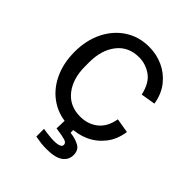

<svg xmlns="http://www.w3.org/2000/svg" viewBox="-193 -626 899 899"><g transform="rotate(45 256.0 -176.5)"><path d="M272 12Q203 12 150.5 -21.5Q98 -55 68.5 -115Q39 -175 39 -252Q39 -329 68.5 -388.5Q98 -448 150 -482Q202 -516 270 -516Q319 -516 362 -496.5Q405 -477 435.5 -439Q466 -401 475 -345L403 -333Q389 -396 352 -422Q315 -448 271 -448Q201 -448 161.5 -397.5Q122 -347 122 -266V-239Q122 -157 162 -106.5Q202 -56 272 -56Q323 -56 359.5 -85Q396 -114 406 -172L478 -160Q470 -104 439.5 -65.5Q409 -27 365.5 -7.5Q322 12 272 12ZM269 163Q247 163 231 161Q215 159 193 155V104Q216 108 244 110.5Q272 113 292 109Q312 105 312 91Q312 78 294.5 72.5Q277 67 233 61L235 -2H293L294 29Q329 33 353.5 46.5Q378 60 378 93Q378 125 351.5 144Q325 163 269 163Z"/></g></svg>

Font: Special Gothic
Style: Regular
Weight: 400
Designer: Alistair McCready
Foundry: Monolith
Version: Version 1.010; ttfautohint (v1.8.4.7-5d5b)